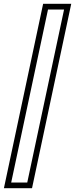

<svg xmlns="http://www.w3.org/2000/svg" viewBox="-42 -770 392 1004"><path d="M-21.5 214 183.5 -750H330.5L125.5 214ZM16.5 184.5H100.5L293 -720H209Z"/></svg>

Font: Tourney Thin Light
Style: Italic
Weight: 300
Italic angle: -12°
Version: Version 1.015